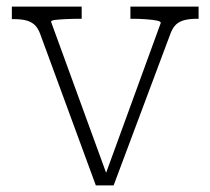

<svg xmlns="http://www.w3.org/2000/svg" viewBox="-20 -557 639 583"><path d="M468 -487Q469 -492 456.5 -494.5Q444 -497 423.5 -498.5Q403 -500 381 -500H376V-537H583V-500H578Q556 -500 540.5 -496Q525 -492 515 -483Q505 -474 498 -456L325 6H271L102 -454Q95 -473 84 -482.5Q73 -492 57.5 -495.5Q42 -499 21 -499H16V-537H228V-500H223Q201 -500 180.5 -499Q160 -498 147.5 -496.5Q135 -495 135 -491L310 -11L297 -18Z"/></svg>

Font: Roboto Serif 20pt Thin
Style: Regular
Weight: 250
Version: Version 1.008